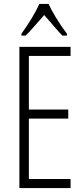

<svg xmlns="http://www.w3.org/2000/svg" viewBox="-20 -951 425 971"><path d="M295.4 -771Q279.8 -786.1 251 -820.3L203.6 -875Q179.2 -847.7 154.5 -819.1Q129.9 -790.5 109.4 -771H88.4V-780.3Q147.5 -862.3 179.2 -931.2H225.6Q237.3 -904.3 263.9 -860.6Q290.5 -816.9 318.4 -780.3V-771ZM336.9 0H78.1V-713.9H336.9V-668H126V-397H325.2V-351.1H126V-45.9H336.9Z"/></svg>

Font: TypoPRO Open Sans Condensed
Style: Regular
Weight: 300
Width: 3
Foundry: Ascender Corporation
Version: Version 1.10